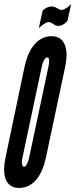

<svg xmlns="http://www.w3.org/2000/svg" viewBox="-35 -922 372 950"><path d="M157 -783C164 -790 192 -813 204 -813C224 -813 231 -794 254 -794C272 -794 288 -806 299 -819L317 -902C309 -892 284 -873 271 -873C252 -873 244 -890 221 -890C206 -890 187 -882 176 -869ZM288 -594C301 -654 300 -743 220 -743C145 -743 103 -670 87 -594L-8 -141C-23 -71 -17 8 60 8C136 8 176 -65 192 -141ZM109 -141C104 -118 94 -97 84 -97C75 -97 70 -114 76 -141L172 -594C177 -618 188 -638 199 -638C210 -638 210 -617 205 -594Z"/></svg>

Font: League Gothic Condensed Italic
Style: Regular
Weight: 400
Width: 3
Designer: Tyler Finck
Foundry: The League of Moveable Type
Version: Version 1.001;PS 001.001;hotconv 1.0.56;makeotf.lib2.0.21325